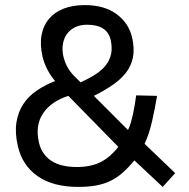

<svg xmlns="http://www.w3.org/2000/svg" viewBox="-20 -722 740 753"><path d="M313 -702Q388 -702 436 -667.5Q484 -633 498 -576Q508 -531 501.5 -497.5Q495 -464 474.5 -437.5Q454 -411 422 -389Q390 -367 348 -346L482 -212Q488 -224 493 -241Q498 -258 502 -276.5Q506 -295 509 -313.5Q512 -332 514 -348L596 -346Q588 -298 576.5 -247Q565 -196 547 -158L667 -43L618 11L507 -93Q484 -65 461.5 -45Q439 -25 413 -12.5Q387 0 356.5 5.5Q326 11 287 11Q187 11 127 -31.5Q67 -74 50 -149Q38 -201 44.5 -242Q51 -283 71.5 -314Q92 -345 124.5 -367Q157 -389 196 -404Q159 -449 147 -499Q136 -547 143 -584.5Q150 -622 172.5 -648.5Q195 -675 230.5 -688.5Q266 -702 313 -702ZM281 -67Q335 -67 373 -85.5Q411 -104 444 -146L248 -346Q181 -325 149 -277.5Q117 -230 133 -162Q144 -116 181 -91.5Q218 -67 281 -67ZM322 -625Q294 -625 274 -615Q254 -605 242 -588Q230 -571 226.5 -548Q223 -525 229 -499Q234 -479 244 -460Q254 -441 270 -425L296 -399Q329 -414 354 -430Q379 -446 394.5 -465.5Q410 -485 415.5 -509.5Q421 -534 414 -566Q400 -625 322 -625Z"/></svg>

Font: Panefresco 500wt
Style: Regular
Weight: 700
Foundry: Campivisivi & Chank Co
Version: Version 1.001